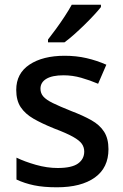

<svg xmlns="http://www.w3.org/2000/svg" viewBox="-20 -786 524 816"><path d="M441 -152Q441 -73 383 -31.5Q325 10 222 10Q165 10 124.5 1.5Q84 -7 50 -23V-116Q85 -99 132.5 -85.5Q180 -72 225 -72Q285 -72 311.5 -91Q338 -110 338 -142Q338 -160 328 -174.5Q318 -189 290.5 -204.5Q263 -220 210 -240Q158 -261 122.5 -281.5Q87 -302 68 -330.5Q49 -359 49 -404Q49 -474 105.5 -511.5Q162 -549 255 -549Q304 -549 347.5 -539Q391 -529 432 -511L397 -430Q362 -445 325 -455.5Q288 -466 250 -466Q202 -466 177 -451Q152 -436 152 -409Q152 -390 164 -376Q176 -362 204.5 -348Q233 -334 283 -314Q333 -295 368.5 -275Q404 -255 422.5 -226Q441 -197 441 -152ZM409 -756Q398 -742 379.5 -722Q361 -702 339 -680.5Q317 -659 294.5 -639Q272 -619 254 -606H184V-618Q199 -637 218 -663Q237 -689 255 -716.5Q273 -744 285 -766H409Z"/></svg>

Font: Noto Sans Vithkuqi Medium
Style: Regular
Weight: 500
Version: Version 1.001